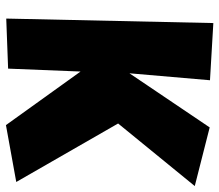

<svg xmlns="http://www.w3.org/2000/svg" viewBox="-66 -672 738 646"><g transform="rotate(90 303.0 -349.0)"><path d="M210.9 -7.3 220.7 -251 400.9 0 592.3 -34.7 395.5 -377.4 606 -635.3 408.7 -685.5 226.6 -415.5 250 -686.5 57.6 -697.8 42.5 -1Z"/></g></svg>

Font: Luckiest Guy
Style: Regular
Weight: 400
Designer: Astigmatic (AOETI)
Foundry: Astigmatic (AOETI)
Version: Version 1.001